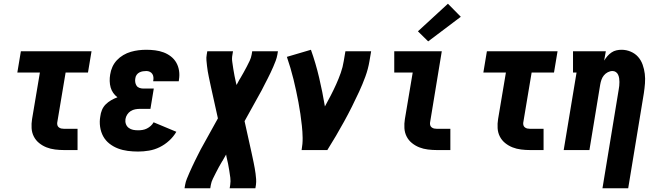

<svg xmlns="http://www.w3.org/2000/svg" viewBox="-20 -805 3540 1030"><path d="M324 0Q300 0 275.5 -3Q251 -6 229.5 -14.5Q208 -23 190 -37.5Q172 -52 161.5 -72.5Q151 -93 149.5 -117.5Q148 -142 152 -166L194 -416H73L92 -530H471L452 -416H332L287 -147Q286 -140 288 -133Q290 -126 296 -121.5Q302 -117 309 -115.5Q316 -114 324 -114H396V0Z M721 8Q693 8 665.5 4.5Q638 1 613 -8.5Q588 -18 567 -34.5Q546 -51 533.5 -74Q521 -97 517 -125Q513 -153 518 -180Q520 -198 527 -215Q534 -232 547 -245Q560 -258 576.5 -267.5Q593 -277 610 -283Q597 -293 587.5 -306.5Q578 -320 573.5 -336Q569 -352 568.5 -370Q568 -388 571 -405Q574 -426 583 -446Q592 -466 607 -482Q622 -498 641.5 -509.5Q661 -521 682 -527Q703 -533 723.5 -535.5Q744 -538 765 -538Q789 -538 812.5 -535Q836 -532 857.5 -524Q879 -516 897 -502Q915 -488 926 -468.5Q937 -449 940.5 -425.5Q944 -402 940 -378Q940 -376 939.5 -373.5Q939 -371 939 -369H802Q802 -370 802 -370.5Q802 -371 802 -372Q804 -381 803 -391Q802 -401 797 -408.5Q792 -416 783.5 -420Q775 -424 765 -424Q756 -424 746.5 -422.5Q737 -421 728 -416.5Q719 -412 713 -403.5Q707 -395 706 -385Q704 -375 705.5 -364.5Q707 -354 712.5 -345.5Q718 -337 728 -333.5Q738 -330 748 -330H805L787 -221H730Q718 -221 705 -218.5Q692 -216 681 -209Q670 -202 662.5 -190.5Q655 -179 653 -166Q651 -152 655.5 -139.5Q660 -127 670.5 -119Q681 -111 694 -108.5Q707 -106 721 -106Q733 -106 745 -108Q757 -110 768 -115.5Q779 -121 788.5 -129.5Q798 -138 804 -149L926 -98Q911 -72 887.5 -50.5Q864 -29 836.5 -15.5Q809 -2 779.5 3Q750 8 721 8Z M970 205 973 187Q976 170 982.5 154Q989 138 996 122Q1003 106 1010.5 90Q1018 74 1025.5 58.5Q1033 43 1041 27.5Q1049 12 1057 -4L1149 -170L1112 -337Q1109 -351 1106 -365Q1103 -379 1100 -393.5Q1097 -408 1094.5 -422.5Q1092 -437 1090.5 -451.5Q1089 -466 1087.5 -481Q1086 -496 1089 -512L1092 -530H1230L1227 -512Q1223 -492 1226 -473Q1229 -454 1231.5 -435.5Q1234 -417 1238 -398.5Q1242 -380 1246 -361L1249 -349L1264 -377Q1265 -379 1266.5 -381Q1268 -383 1269 -385Q1278 -400 1286.5 -415.5Q1295 -431 1303.5 -447Q1312 -463 1319.5 -479Q1327 -495 1330 -512L1333 -530H1471L1468 -512Q1465 -495 1459 -479Q1453 -463 1446 -447Q1439 -431 1431.5 -415Q1424 -399 1416 -383.5Q1408 -368 1400 -352.5Q1392 -337 1384 -321L1292 -155L1329 12Q1332 26 1335 40Q1338 54 1341 68.5Q1344 83 1346.5 97.5Q1349 112 1351 126.5Q1353 141 1354 156Q1355 171 1353 187L1350 205H1212L1215 187Q1218 167 1215.5 148Q1213 129 1210 110.5Q1207 92 1203.5 73.5Q1200 55 1195 36L1193 24L1177 52Q1176 54 1175 56Q1174 58 1172 60Q1163 75 1154.5 90.5Q1146 106 1138 122Q1130 138 1122 154Q1114 170 1111 187L1108 205Z M1598 0Q1604 -33 1603.5 -65.5Q1603 -98 1599.5 -130Q1596 -162 1591.5 -193.5Q1587 -225 1581 -256.5Q1575 -288 1568.5 -318.5Q1562 -349 1554.5 -379.5Q1547 -410 1538 -440.5Q1529 -471 1519 -500L1648 -538Q1674 -465 1692 -388.5Q1710 -312 1723 -234Q1739 -263 1754.5 -293Q1770 -323 1783.5 -353Q1797 -383 1808 -414Q1819 -445 1824 -477L1833 -530H1971L1962 -477Q1955 -435 1940 -394Q1925 -353 1906.5 -313Q1888 -273 1868 -233Q1848 -193 1826.5 -154Q1805 -115 1782.5 -76.5Q1760 -38 1736 0Z M2324 0Q2300 0 2275.5 -3Q2251 -6 2229.5 -14.5Q2208 -23 2190 -37.5Q2172 -52 2161.5 -72.5Q2151 -93 2149.5 -117.5Q2148 -142 2152 -166L2194 -416H2095V-530H2350L2287 -147Q2286 -140 2288 -133Q2290 -126 2296 -121.5Q2302 -117 2309 -115.5Q2316 -114 2324 -114H2396V0ZM2277 -583 2222 -637 2383 -785 2452 -715Z M2824 0Q2800 0 2775.5 -3Q2751 -6 2729.5 -14.5Q2708 -23 2690 -37.5Q2672 -52 2661.5 -72.5Q2651 -93 2649.5 -117.5Q2648 -142 2652 -166L2694 -416H2573L2592 -530H2971L2952 -416H2832L2787 -147Q2786 -140 2788 -133Q2790 -126 2796 -121.5Q2802 -117 2809 -115.5Q2816 -114 2824 -114H2896V0Z M3212 205 3299 -324Q3301 -334 3302 -344.5Q3303 -355 3303 -365.5Q3303 -376 3301.5 -385.5Q3300 -395 3296 -404Q3292 -413 3284 -418.5Q3276 -424 3266 -424Q3253 -424 3240.5 -417.5Q3228 -411 3219.5 -400.5Q3211 -390 3206.5 -377Q3202 -364 3200 -352L3142 0H3004L3073 -416H3054V-530H3230L3221 -480Q3229 -493 3238.5 -504Q3248 -515 3260.5 -523.5Q3273 -532 3287 -535Q3301 -538 3314 -538Q3340 -538 3363.5 -528Q3387 -518 3403 -500Q3419 -482 3427.5 -458Q3436 -434 3439 -409Q3442 -384 3440 -358Q3438 -332 3434 -305L3350 205Z"/></svg>

Font: Iosevka Slab Heavy
Style: Italic
Weight: 900
Italic angle: -9°
Monospace: yes
Designer: Belleve Invis
Foundry: Belleve Invis
Version: Version 11.1.0; ttfautohint (v1.8.3)